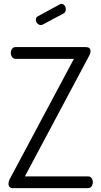

<svg xmlns="http://www.w3.org/2000/svg" viewBox="-20 -975 524 995"><path d="M309 -905 202 -848Q197 -845 192 -845Q182 -845 174 -853.5Q166 -862 166 -873Q166 -886 177 -891L289 -952Q292 -955 297 -955Q308 -955 314.5 -946.5Q321 -938 321 -927Q321 -911 309 -905ZM441 -684 109 -61H436Q448 -61 454.5 -52Q461 -43 461 -31Q461 -19 454.5 -9.5Q448 0 436 0H48Q24 0 24 -23Q24 -34 30 -46L363 -670H61Q50 -670 43 -679Q36 -688 36 -701Q36 -713 42.5 -722Q49 -731 61 -731H424Q449 -731 449 -710Q449 -698 441 -684Z"/></svg>

Font: Dosis
Style: Book
Weight: 400
Designer: EdgarTolentino, PabloImpallari, IginoMarini
Foundry: EdgarTolentino, PabloImpallari, IginoMarini
Version: Version 1.007